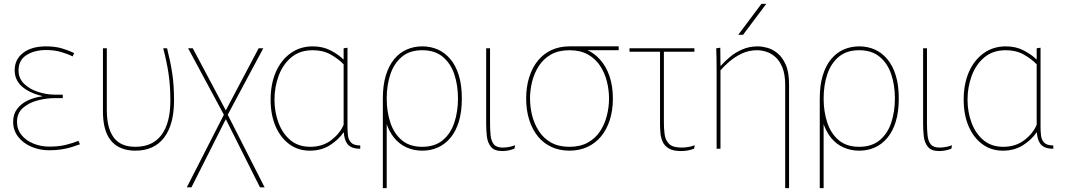

<svg xmlns="http://www.w3.org/2000/svg" viewBox="-20 -770 5513 994"><path d="M235 8Q185 8 142 -10.5Q99 -29 73.5 -62.5Q48 -96 48 -139Q48 -179 69 -206.5Q90 -234 124 -250Q158 -266 198 -271V-273Q131 -289 93.5 -322.5Q56 -356 56 -406Q56 -463 100 -496.5Q144 -530 218 -530Q265 -530 300.5 -519.5Q336 -509 364 -495L356 -478Q330 -491 295.5 -501Q261 -511 219 -511Q159 -511 117.5 -485Q76 -459 76 -406Q76 -364 105 -336Q134 -308 177.5 -294Q221 -280 264 -280H305V-262H264Q220 -262 174.5 -250Q129 -238 98.5 -211Q68 -184 68 -139Q68 -100 91.5 -71Q115 -42 153.5 -26.5Q192 -11 235 -11Q285 -11 322.5 -20.5Q360 -30 386 -41L394 -23Q375 -16 351 -8.5Q327 -1 298 3.5Q269 8 235 8Z M681 10Q778 10 829.5 -57.5Q881 -125 881 -250Q881 -330 871.5 -391.5Q862 -453 845 -520H825Q843 -452 852.5 -389Q862 -326 862 -250Q862 -133 816 -71.5Q770 -10 681 -10Q604 -10 568.5 -58.5Q533 -107 533 -200V-520H513V-193Q513 -150 520.5 -116.5Q528 -83 542.5 -59Q557 -35 577.5 -20Q598 -5 624 2.5Q650 10 681 10Z M947 200 1139 -176 954 -520H978L1153 -191H1145L1319 -520H1343L1159 -176L1350 200H1326L1145 -161H1153L971 200Z M1584 10Q1524 10 1478.5 -23Q1433 -56 1407 -115.5Q1381 -175 1381 -254Q1381 -335 1408 -397Q1435 -459 1484.5 -494.5Q1534 -530 1599 -530Q1651 -530 1691.5 -509Q1732 -488 1757 -463H1759V-520L1779 -523V-113Q1779 -90 1781.5 -68Q1784 -46 1798 -31.5Q1812 -17 1845 -17V0Q1819 0 1802.5 -7Q1786 -14 1777.5 -26Q1769 -38 1765 -53Q1761 -68 1760 -84H1758Q1733 -47 1688.5 -18.5Q1644 10 1584 10ZM1586 -10Q1650 -10 1695 -44.5Q1740 -79 1759 -124V-437Q1731 -466 1691.5 -488Q1652 -510 1599 -510Q1532 -510 1488 -473Q1444 -436 1422.5 -377.5Q1401 -319 1401 -254Q1401 -190 1422 -134Q1443 -78 1484 -44Q1525 -10 1586 -10Z M2166 10Q2123 10 2085.5 -6.5Q2048 -23 2020.5 -56.5Q1993 -90 1977.5 -140.5Q1962 -191 1962 -260Q1962 -329 1977.5 -379.5Q1993 -430 2020.5 -463.5Q2048 -497 2085.5 -513.5Q2123 -530 2166 -530Q2210 -530 2247 -513.5Q2284 -497 2312 -463.5Q2340 -430 2355.5 -379.5Q2371 -329 2371 -260Q2371 -191 2355.5 -140.5Q2340 -90 2312 -56.5Q2284 -23 2247 -6.5Q2210 10 2166 10ZM1962 204V-260H1982V204ZM2166 -10Q2231 -10 2272 -44Q2313 -78 2332 -135Q2351 -192 2351 -260Q2351 -329 2332 -385.5Q2313 -442 2272 -476Q2231 -510 2166 -510Q2101 -510 2060.5 -476Q2020 -442 2001 -385.5Q1982 -329 1982 -260Q1982 -192 2001 -135Q2020 -78 2060.5 -44Q2101 -10 2166 -10Z M2643 0Q2624 7 2608.5 9.5Q2593 12 2580 12Q2539 12 2521.5 -10Q2504 -32 2500.5 -64.5Q2497 -97 2497 -128V-520H2517V-133Q2517 -98 2520 -69Q2523 -40 2536.5 -23Q2550 -6 2583 -6Q2594 -6 2611 -8.5Q2628 -11 2647 -18Z M2928 10Q2877 10 2835.5 -9Q2794 -28 2765 -63.5Q2736 -99 2720 -149Q2704 -199 2704 -260Q2704 -321 2720 -371Q2736 -421 2765 -456.5Q2794 -492 2835.5 -511Q2877 -530 2928 -530Q2977 -530 3017 -512.5Q3057 -495 3086 -462Q3118 -427 3135.5 -375.5Q3153 -324 3153 -260Q3153 -199 3137 -149Q3121 -99 3091.5 -63.5Q3062 -28 3020.5 -9Q2979 10 2928 10ZM2928 -10Q2984 -10 3023.5 -32Q3063 -54 3087 -91Q3111 -128 3122 -172Q3133 -216 3133 -260Q3133 -304 3122 -348Q3111 -392 3087 -429Q3063 -466 3023.5 -488Q2984 -510 2928 -510Q2872 -510 2833 -488Q2794 -466 2770 -429Q2746 -392 2735 -348Q2724 -304 2724 -260Q2724 -216 2735 -172Q2746 -128 2770 -91Q2794 -54 2833 -32Q2872 -10 2928 -10ZM2928 -510V-530H3183V-510Z M3505 12Q3465 12 3442.5 -1.5Q3420 -15 3410.5 -36.5Q3401 -58 3399 -82.5Q3397 -107 3397 -129V-520H3417V-134Q3417 -103 3421 -73.5Q3425 -44 3444 -25Q3463 -6 3509 -6Q3523 -6 3540.5 -8.5Q3558 -11 3577 -18L3573 0Q3554 7 3537.5 9.5Q3521 12 3505 12ZM3239 -502V-520H3575V-502Z M3690 -400Q3690 -436 3689.5 -464Q3689 -492 3688 -520L3709 -523L3710 -430H3712Q3731 -451 3758.5 -474.5Q3786 -498 3822.5 -514Q3859 -530 3904 -530Q3924 -530 3951 -523Q3978 -516 4004 -495.5Q4030 -475 4047.5 -436Q4065 -397 4065 -333V204H4045V-329Q4045 -385 4030.5 -420.5Q4016 -456 3993.5 -475.5Q3971 -495 3946 -502.5Q3921 -510 3900 -510Q3857 -510 3821 -493Q3785 -476 3757 -452Q3729 -428 3710 -406V0H3690ZM3802 -590 3922 -750H3947L3827 -590Z M4428 10Q4385 10 4347.5 -6.5Q4310 -23 4282.5 -56.5Q4255 -90 4239.5 -140.5Q4224 -191 4224 -260Q4224 -329 4239.5 -379.5Q4255 -430 4282.5 -463.5Q4310 -497 4347.5 -513.5Q4385 -530 4428 -530Q4472 -530 4509 -513.5Q4546 -497 4574 -463.5Q4602 -430 4617.5 -379.5Q4633 -329 4633 -260Q4633 -191 4617.5 -140.5Q4602 -90 4574 -56.5Q4546 -23 4509 -6.5Q4472 10 4428 10ZM4224 204V-260H4244V204ZM4428 -10Q4493 -10 4534 -44Q4575 -78 4594 -135Q4613 -192 4613 -260Q4613 -329 4594 -385.5Q4575 -442 4534 -476Q4493 -510 4428 -510Q4363 -510 4322.5 -476Q4282 -442 4263 -385.5Q4244 -329 4244 -260Q4244 -192 4263 -135Q4282 -78 4322.5 -44Q4363 -10 4428 -10Z M4905 0Q4886 7 4870.5 9.5Q4855 12 4842 12Q4801 12 4783.5 -10Q4766 -32 4762.5 -64.5Q4759 -97 4759 -128V-520H4779V-133Q4779 -98 4782 -69Q4785 -40 4798.5 -23Q4812 -6 4845 -6Q4856 -6 4873 -8.5Q4890 -11 4909 -18Z M5172 10Q5112 10 5066.5 -23Q5021 -56 4995 -115.5Q4969 -175 4969 -254Q4969 -335 4996 -397Q5023 -459 5072.5 -494.5Q5122 -530 5187 -530Q5239 -530 5279.5 -509Q5320 -488 5345 -463H5347V-520L5367 -523V-113Q5367 -90 5369.5 -68Q5372 -46 5386 -31.5Q5400 -17 5433 -17V0Q5407 0 5390.5 -7Q5374 -14 5365.5 -26Q5357 -38 5353 -53Q5349 -68 5348 -84H5346Q5321 -47 5276.5 -18.5Q5232 10 5172 10ZM5174 -10Q5238 -10 5283 -44.5Q5328 -79 5347 -124V-437Q5319 -466 5279.5 -488Q5240 -510 5187 -510Q5120 -510 5076 -473Q5032 -436 5010.5 -377.5Q4989 -319 4989 -254Q4989 -190 5010 -134Q5031 -78 5072 -44Q5113 -10 5174 -10Z"/></svg>

Font: Murecho Thin
Style: Regular
Weight: 100
Designer: Neil Summerour
Foundry: Positype
Version: Version 1.010